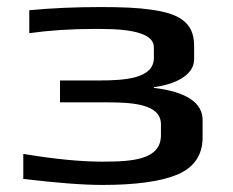

<svg xmlns="http://www.w3.org/2000/svg" viewBox="-20 -514 661 544"><path d="M530 -346V-385C530 -454 482 -477 405 -487C372 -492 325 -494 265 -494C193 -494 125 -491 63 -485V-420C120 -428 181 -432 246 -432H266C366 -432 416 -415 416 -380V-350C416 -291 333 -286 260 -286H150V-224H281C353 -224 436 -220 436 -162V-131C436 -61 355 -56 269 -56C210 -56 135 -63 46 -78V-7C140 4 214 10 270 10C366 10 437 0 484 -20C530 -40 554 -75 554 -124V-174C554 -223 508 -254 416 -265V-267C470 -274 530 -298 530 -346Z"/></svg>

Font: Gamestation Extended
Style: Regular
Weight: 400
Width: 7
Designer: Jonas Hecksher
Foundry: Jonas Hecksher, Playtypeª, e-types AS
Version: Version 1.003